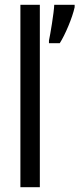

<svg xmlns="http://www.w3.org/2000/svg" viewBox="-20 -780 331 800"><path d="M146 0V-760H65V0ZM291 -750V-760H206C205 -728 189 -633 184 -611V-600H229C251 -634 282 -707 291 -750Z"/></svg>

Font: Noto Sans Ethiopic ExtCond
Style: Regular
Weight: 400
Width: 2
Designer: Monotype Design Team
Foundry: Monotype Imaging Inc.
Version: Version 2.102